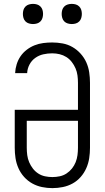

<svg xmlns="http://www.w3.org/2000/svg" viewBox="-20 -962 540 990"><path d="M250 8Q277 8 304 2.5Q331 -3 354.5 -16Q378 -29 396 -49.5Q414 -70 425 -95Q436 -120 440 -146.5Q444 -173 444 -200V-535Q444 -562 440 -589Q436 -616 425 -640.5Q414 -665 395.5 -685.5Q377 -706 353.5 -719.5Q330 -733 303 -738Q276 -743 249 -743Q226 -743 203 -740Q180 -737 158.5 -728.5Q137 -720 118 -705.5Q99 -691 86 -672Q73 -653 66 -630.5Q59 -608 58 -585H120Q121 -608 132 -629Q143 -650 162 -663.5Q181 -677 203.5 -682Q226 -687 249 -687Q269 -687 287.5 -682.5Q306 -678 322 -668Q338 -658 350 -642.5Q362 -627 369.5 -609.5Q377 -592 379.5 -573Q382 -554 382 -535V-396H56V-200Q56 -173 60 -146.5Q64 -120 75 -95Q86 -70 104.5 -49.5Q123 -29 146.5 -16Q170 -3 196.5 2.5Q223 8 250 8ZM250 -49Q231 -49 212 -53Q193 -57 177 -67.5Q161 -78 149.5 -93Q138 -108 130.5 -125.5Q123 -143 120.5 -162Q118 -181 118 -200V-339H382V-200Q382 -181 379.5 -162Q377 -143 370 -125.5Q363 -108 351 -93Q339 -78 323 -67.5Q307 -57 288 -53Q269 -49 250 -49ZM350 -838Q361 -838 371 -841Q381 -844 388.5 -851.5Q396 -859 399 -869.5Q402 -880 402 -890Q402 -901 399 -911Q396 -921 388.5 -928.5Q381 -936 371 -939Q361 -942 350 -942Q340 -942 329.5 -939Q319 -936 311.5 -928.5Q304 -921 301 -911Q298 -901 298 -890Q298 -880 301 -869.5Q304 -859 311.5 -851.5Q319 -844 329.5 -841Q340 -838 350 -838ZM150 -838Q161 -838 171 -841Q181 -844 188.5 -851.5Q196 -859 199 -869.5Q202 -880 202 -890Q202 -901 199 -911Q196 -921 188.5 -928.5Q181 -936 171 -939Q161 -942 150 -942Q140 -942 129.5 -939Q119 -936 111.5 -928.5Q104 -921 101 -911Q98 -901 98 -890Q98 -880 101 -869.5Q104 -859 111.5 -851.5Q119 -844 129.5 -841Q140 -838 150 -838Z"/></svg>

Font: Iosevka SS09 Light
Style: Regular
Weight: 300
Monospace: yes
Designer: Belleve Invis
Foundry: Belleve Invis
Version: Version 5.2.1; ttfautohint (v1.8.3)